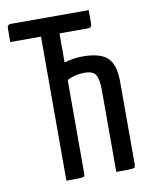

<svg xmlns="http://www.w3.org/2000/svg" viewBox="-80 -759 640 819"><g transform="rotate(-10 239.5 -350.0)"><path d="M300 -510Q378 -510 409 -479.5Q440 -449 440 -376V-16Q440 -7 436 -4Q432 -1 411.5 -0.5Q391 0 357 0V-352Q357 -402 345 -421Q333 -440 297 -440Q254 -440 221 -422V-16Q221 -7 217.5 -4Q214 -1 194 -0.5Q174 0 141 0V-624H8V-684Q8 -700 25 -700H361V-641Q361 -624 345 -624H221V-498Q260 -510 300 -510Z"/></g></svg>

Font: Yanone Kaffeesatz
Style: Regular
Weight: 400
Designer: Yanone (Cyrillic: Daniel Pouzeot & Huerta Tipografica)
Foundry: Yanone
Version: Version 1.100;PS 001.100;hotconv 1.0.70;makeotf.lib2.5.58329